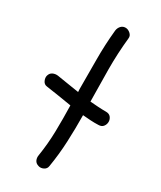

<svg xmlns="http://www.w3.org/2000/svg" viewBox="-217 -830 814 970"><g transform="rotate(30 189.5 -344.5)"><path d="M340.8 -340.8Q359.4 -340.8 368.7 -329.1Q377.9 -317.4 377.9 -302.7Q377.9 -288.1 368.7 -275.9Q359.4 -263.7 340.8 -263.7Q317.4 -262.7 294.4 -264.2Q271.5 -265.6 249 -267.6Q250 -190.4 246.6 -113.3Q243.2 -36.1 230.5 40Q228.5 56.6 212.9 64.5Q197.3 72.3 182.6 67.4Q166 62.5 159.7 49.3Q153.3 36.1 156.2 19.5Q168 -54.7 169.4 -128.9Q170.9 -203.1 168.9 -278.3Q131.8 -284.2 93.8 -290.5Q55.7 -296.9 18.6 -301.8Q2 -303.7 -5.4 -319.8Q-12.7 -335.9 -8.8 -349.6Q-3.9 -366.2 9.8 -372.6Q23.4 -378.9 39.1 -377Q71.3 -372.1 103.5 -366.7Q135.7 -361.3 168.9 -356.4Q168 -361.3 168 -371.1Q168 -459 167.5 -544.9Q167 -630.9 175.8 -718.8Q177.7 -734.4 188 -746.1Q198.2 -757.8 214.8 -757.8Q229.5 -757.8 242.7 -746.1Q255.9 -734.4 253.9 -718.8Q244.1 -625 244.6 -532.7Q245.1 -440.4 247.1 -345.7Q270.5 -343.8 293.9 -342.3Q317.4 -340.8 340.8 -340.8Z"/></g></svg>

Font: Schoolbell
Style: Regular
Weight: 400
Designer: Font Diner, Inc
Foundry: Font Diner, Inc
Version: Version 1.000